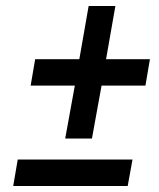

<svg xmlns="http://www.w3.org/2000/svg" viewBox="-20 -635 528 639"><path d="M197 -174 229 -350H82L97 -438H244L275 -615H364L333 -438H479L464 -350H318L286 -174ZM24 -16 39 -104H421L405 -16Z"/></svg>

Font: Archivo ExtraCondensed SemiBold
Style: Italic
Weight: 600
Width: 2
Italic angle: -10°
Designer: Hector Gatti
Foundry: Omnibus-Type
Version: Version 2.001